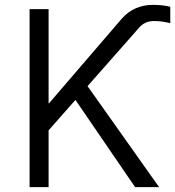

<svg xmlns="http://www.w3.org/2000/svg" viewBox="-20 -769 720 789"><path d="M101.6 0V-731.4H179.7V-344.7H181.6L480.5 -692.4Q530.3 -749 609.4 -749Q648.4 -749 679.7 -741.2V-673.8Q644.5 -682.6 613.3 -682.6Q574.2 -682.6 550.8 -654.3L339.8 -415L633.8 0H535.2L290 -358.4L179.7 -233.4V0Z"/></svg>

Font: Gothic A1
Style: Regular
Weight: 400
Designer: HanYang I&C Co.,Ltd.
Foundry: HanYang I&C Co.,Ltd.
Version: Version 2.50